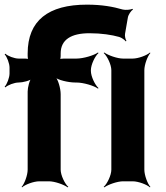

<svg xmlns="http://www.w3.org/2000/svg" viewBox="-34 -780 714 826"><path d="M351 -637C403 -637 447 -630 479 -621C489 -618 503 -608 507 -602L510 -604C506 -610 502 -625 504 -635L516 -704C518 -717 530 -734 538 -739L536 -742C528 -738 506 -736 494 -739C453 -751 405 -760 340 -760C174 -760 85 -692 85 -550V-539C85 -534 86 -524 89 -521L92 -524C89 -527 79 -528 74 -528H46C28 -528 -1 -539 -11 -549L-14 -546C-4 -536 7 -507 7 -489V-464C7 -446 -4 -417 -14 -407L-11 -404C-1 -414 28 -425 46 -425C64 -425 96 -433 106 -443L103 -446C93 -436 85 -404 85 -386V-50C85 -26 71 11 59 24L61 26C74 14 111 0 135 0H177C201 0 241 14 257 26L260 24C245 11 227 -26 227 -50V-375C227 -399 216 -439 203 -451L201 -449C213 -436 260 -425 290 -425H295C325 -425 371 -411 387 -399L390 -401C375 -414 357 -451 357 -475V-478C357 -502 375 -539 390 -552L387 -554C371 -542 325 -528 295 -528H241C235 -528 223 -527 220 -524L223 -521C226 -524 227 -534 227 -539V-550C227 -610 273 -637 351 -637ZM587 -50V-478C587 -502 601 -539 613 -552L611 -554C598 -542 561 -528 537 -528H495C471 -528 431 -542 415 -554L412 -552C427 -539 445 -502 445 -478V-50C445 -26 427 11 412 24L415 26C431 14 471 0 495 0H537C561 0 598 14 611 26L613 24C601 11 587 -26 587 -50Z"/></svg>

Font: Asimov
Style: EdgeWide
Weight: 500
Designer: Google
Version: Version 2.000980: 2014